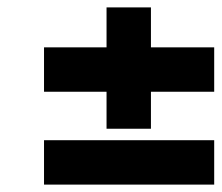

<svg xmlns="http://www.w3.org/2000/svg" viewBox="-20 -518 600 519"><path d="M99 -270V-390H268V-498H388V-390H559V-270H388V-170H268V-270ZM99 -139H559V-19H99Z"/></svg>

Font: Titillium Web
Style: Bold Italic
Weight: 700
Italic angle: -13°
Version: Version 1.001;PS 57.000;hotconv 1.0.70;makeotf.lib2.5.55311